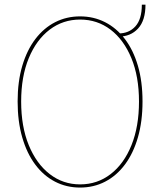

<svg xmlns="http://www.w3.org/2000/svg" viewBox="-20 -816 704 844"><path d="M500.5 -669Q547 -669 575.2 -700.2Q603.5 -731.5 603.5 -795.5H619.5Q619.5 -726 586.8 -690.5Q554 -655 500.5 -655ZM332 8.5Q272 8.5 221.8 -17.5Q171.5 -43.5 134.8 -92.8Q98 -142 77.8 -212Q57.5 -282 57.5 -370Q57.5 -457.5 78 -526.8Q98.5 -596 135.5 -644.5Q172.5 -693 222.5 -718.5Q272.5 -744 332 -744Q391.5 -744 441.8 -718.5Q492 -693 529 -644.5Q566 -596 586.2 -526.8Q606.5 -457.5 606.5 -370Q606.5 -282 586.2 -212Q566 -142 529.2 -92.8Q492.5 -43.5 442.2 -17.5Q392 8.5 332 8.5ZM332 -5.5Q408 -5.5 466.5 -50.8Q525 -96 558 -178Q591 -260 591 -369.5Q591 -479.5 557.5 -560.5Q524 -641.5 465.8 -685.8Q407.5 -730 332 -730Q257 -730 198.5 -685.8Q140 -641.5 106.5 -560.5Q73 -479.5 73 -369.5Q73 -259.5 106.5 -177.8Q140 -96 198.5 -50.8Q257 -5.5 332 -5.5Z"/></svg>

Font: Epilogue Thin
Style: Regular
Weight: 250
Designer: Tyler Finck
Foundry: Etcetera Type Co
Version: Version 2.111